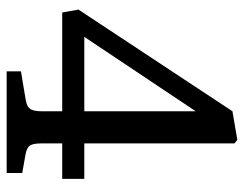

<svg xmlns="http://www.w3.org/2000/svg" viewBox="-100 -650 750 591"><g transform="rotate(90 275.5 -355.0)"><path d="M200 0V-44L290 -59Q311 -63 317 -74.5Q323 -86 323 -108V-171H19L10 -221L323 -695L411 -710L422 -701V-239H531V-171H422V-105Q422 -83 428 -72.5Q434 -62 456 -58L513 -48V0ZM94 -239H323V-582Z"/></g></svg>

Font: Literata 12pt
Style: Regular
Weight: 400
Designer: Latin by Veronika Burian and Jose Scaglione. Greek by Irene Vlachou. Cyrillic by Vera Evstafieva.
Foundry: TypeTogether
Version: Version 3.002